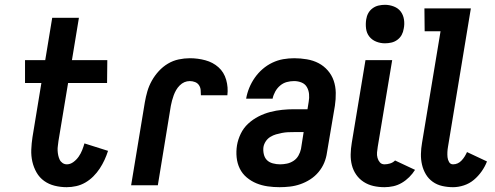

<svg xmlns="http://www.w3.org/2000/svg" viewBox="-20 -770 2059 798"><path d="M257 8Q232 8 207.5 2Q183 -4 163.5 -18Q144 -32 132 -53Q120 -74 114.5 -98Q109 -122 110 -148Q111 -174 115 -200L152 -425H84V-520H168L197 -696H308L279 -520H426L425 -425H263L223 -184Q222 -174 220.5 -164Q219 -154 219.5 -144Q220 -134 222 -124.5Q224 -115 228 -106.5Q232 -98 240 -92.5Q248 -87 258 -87Q272 -87 285 -96.5Q298 -106 307 -119Q316 -132 321.5 -146Q327 -160 331 -174L429 -143Q423 -124 414.5 -105.5Q406 -87 394.5 -69.5Q383 -52 368 -37Q353 -22 335 -11.5Q317 -1 297 3.5Q277 8 257 8Z M525 0 582 -345Q586 -368 592.5 -390.5Q599 -413 611 -434.5Q623 -456 640 -474.5Q657 -493 678 -505.5Q699 -518 722.5 -523Q746 -528 769 -528Q802 -528 833.5 -519.5Q865 -511 888 -490.5Q911 -470 920 -438.5Q929 -407 925 -374H815Q815 -385 814 -396Q813 -407 807 -416Q801 -425 790.5 -429Q780 -433 769 -433Q757 -433 746.5 -428.5Q736 -424 727 -415Q718 -406 712 -395.5Q706 -385 702 -374Q698 -363 695 -352Q692 -341 690 -330L636 0Z M1142 8Q1117 8 1092.5 4.5Q1068 1 1046 -8Q1024 -17 1005.5 -32.5Q987 -48 976.5 -69.5Q966 -91 963.5 -116Q961 -141 965 -166Q969 -190 980.5 -214Q992 -238 1011.5 -256Q1031 -274 1054.5 -286Q1078 -298 1103 -304.5Q1128 -311 1153 -313.5Q1178 -316 1202 -316H1258L1263 -347Q1266 -363 1264.5 -379Q1263 -395 1255.5 -408Q1248 -421 1233.5 -427Q1219 -433 1202 -433Q1187 -433 1172 -429Q1157 -425 1144.5 -414.5Q1132 -404 1124 -389.5Q1116 -375 1113 -360H1003Q1007 -383 1016 -405Q1025 -427 1039 -447Q1053 -467 1071.5 -483Q1090 -499 1112 -509.5Q1134 -520 1157 -524Q1180 -528 1203 -528Q1229 -528 1255.5 -523.5Q1282 -519 1304 -507.5Q1326 -496 1342.5 -477Q1359 -458 1367 -434.5Q1375 -411 1375.5 -384.5Q1376 -358 1372 -331L1339 -136Q1336 -114 1327.5 -93.5Q1319 -73 1304 -55Q1289 -37 1269.5 -24.5Q1250 -12 1228.5 -4.5Q1207 3 1185 5.5Q1163 8 1142 8ZM1144 -87Q1158 -87 1172.5 -90Q1187 -93 1200 -101.5Q1213 -110 1220.5 -123.5Q1228 -137 1231 -151L1242 -221H1202Q1189 -221 1177 -220.5Q1165 -220 1152 -217.5Q1139 -215 1127 -211.5Q1115 -208 1103.5 -201Q1092 -194 1084.5 -182.5Q1077 -171 1075 -159Q1073 -144 1076.5 -129Q1080 -114 1089.5 -104.5Q1099 -95 1114 -91Q1129 -87 1144 -87Z M1578 8Q1554 8 1532 3Q1510 -2 1491.5 -14Q1473 -26 1460.5 -44Q1448 -62 1442.5 -83.5Q1437 -105 1437.5 -128.5Q1438 -152 1442 -176L1499 -520H1610L1550 -160Q1548 -148 1547 -136.5Q1546 -125 1549 -114Q1552 -103 1559 -95Q1566 -87 1578 -87Q1589 -87 1601 -90.5Q1613 -94 1622 -103L1705 -64Q1695 -48 1681 -34Q1667 -20 1650 -10Q1633 0 1614.5 4Q1596 8 1578 8ZM1580 -590Q1561 -590 1543.5 -597Q1526 -604 1515 -618Q1504 -632 1501.5 -651Q1499 -670 1502 -689Q1504 -703 1510.5 -715Q1517 -727 1528.5 -735.5Q1540 -744 1553.5 -747Q1567 -750 1580 -750Q1599 -750 1617 -743Q1635 -736 1645.5 -722Q1656 -708 1659 -689Q1662 -670 1658 -651Q1656 -637 1649.5 -625Q1643 -613 1631.5 -604.5Q1620 -596 1606.5 -593Q1593 -590 1580 -590Z M1863 8Q1840 8 1818 3Q1796 -2 1778.5 -14.5Q1761 -27 1750 -45.5Q1739 -64 1734 -85.5Q1729 -107 1729.5 -130Q1730 -153 1734 -176L1811 -640H1745L1744 -735H1937L1842 -160Q1840 -149 1839.5 -138Q1839 -127 1840 -116.5Q1841 -106 1846.5 -96.5Q1852 -87 1863 -87Q1873 -87 1882 -91Q1891 -95 1898.5 -103Q1906 -111 1911.5 -120Q1917 -129 1921 -138L2004 -99Q1996 -78 1982 -58Q1968 -38 1949.5 -22.5Q1931 -7 1908 0.5Q1885 8 1863 8Z"/></svg>

Font: Iosevka QP
Style: Bold Italic
Weight: 700
Italic angle: -9°
Designer: Belleve Invis
Foundry: Belleve Invis
Version: Version 20.0.0; ttfautohint (v1.8.4)